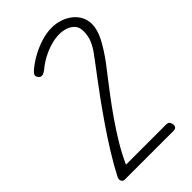

<svg xmlns="http://www.w3.org/2000/svg" viewBox="-291 -1107 1211 1211"><g transform="rotate(-45 314.0 -502.0)"><path d="M71 0Q53.5 0 47.2 -14Q41 -28 49 -43.5Q85 -113.5 132 -189.2Q179 -265 228.8 -337.5Q278.5 -410 323.2 -471.5Q368 -533 400 -575.2Q432 -617.5 442.5 -631.5Q467 -664.5 491.2 -696.8Q515.5 -729 531.8 -765.2Q548 -801.5 548 -846.5Q548 -880.5 530 -901.2Q512 -922 484.2 -931.5Q456.5 -941 426 -941Q388.5 -941 347.8 -929Q307 -917 270 -897.2Q233 -877.5 206.5 -855Q180 -833.5 165.2 -832.8Q150.5 -832 143 -841.5Q133 -852.5 132.8 -864.2Q132.5 -876 155.5 -896Q187.5 -923.5 231.2 -948Q275 -972.5 324.2 -988.2Q373.5 -1004 421 -1004Q459.5 -1004 494.8 -992.2Q530 -980.5 557.8 -959Q585.5 -937.5 601.5 -907Q617.5 -876.5 617.5 -839Q617.5 -791.5 587.5 -732.8Q557.5 -674 503.5 -601.5Q488.5 -581.5 456.2 -540.2Q424 -499 382 -443.5Q340 -388 295.2 -323.8Q250.5 -259.5 210.2 -192.5Q170 -125.5 141.5 -61.5H496.5Q516.5 -61.5 523.2 -52.5Q530 -43.5 532 -30.5Q533 -17.5 527.2 -8.8Q521.5 0 502 0Z"/></g></svg>

Font: Edu NSW ACT Cursive
Style: Regular
Weight: 400
Designer: Tina and Corey Anderson, Eben Sorkin, Mirko Velimirovic
Foundry: Sorkin Type Co.
Version: Version 2.000